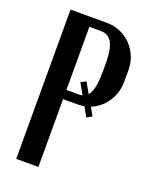

<svg xmlns="http://www.w3.org/2000/svg" viewBox="-133 -773 667 846"><g transform="rotate(20 200.5 -350.0)"><path d="M219 -700Q254 -700 283.5 -687Q313 -674 334.5 -651.5Q356 -629 368 -599.5Q380 -570 380 -536V-483Q380 -449 368 -419Q356 -389 335 -366.5Q314 -344 285 -331Q256 -318 221 -318H153V0H49V-700ZM276 -530Q276 -596 259.5 -626.5Q243 -657 208 -657H153V-361H212Q246 -361 261 -392Q276 -423 276 -489ZM223 -427 301 -291 277 -277 199 -414Z"/></g></svg>

Font: Moniqa Paragraph
Style: Bold
Weight: 700
Designer: Rajesh Rajput
Foundry: Rajesh Rajput
Version: Version 1.000